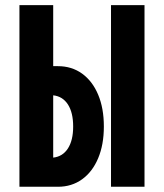

<svg xmlns="http://www.w3.org/2000/svg" viewBox="-20 -713 626 733"><path d="M54.2 0V-693.4H183.1V-460.4H201.2Q253.9 -460.4 293.5 -431.9Q333 -403.3 354.7 -351.6Q376.5 -299.8 376.5 -230Q376.5 -160.6 354.7 -108.9Q333 -57.1 293.5 -28.6Q253.9 0 201.2 0ZM403.8 0V-693.4H531.7V0ZM183.1 -111.3Q219.2 -115.2 239.3 -146.2Q259.3 -177.2 259.3 -230Q259.3 -283.2 239.3 -314.2Q219.2 -345.2 183.1 -349.1Z"/></svg>

Font: Cascadia Mono PL
Style: Bold
Weight: 700
Monospace: yes
Designer: Aaron Bell
Foundry: Saja Typeworks
Version: Version 2404.023; ttfautohint (v1.8.4)